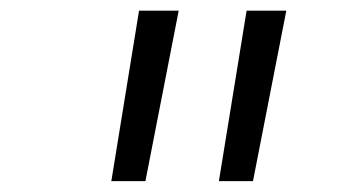

<svg xmlns="http://www.w3.org/2000/svg" viewBox="-20 -713 626 352"><path d="M184.1 -380.9H246.6L307.6 -693.4H234.9ZM381.3 -380.9H443.8L504.9 -693.4H432.1Z"/></svg>

Font: Cascadia Mono PL Light
Style: Italic
Weight: 300
Italic angle: -10°
Monospace: yes
Designer: Aaron Bell
Foundry: Saja Typeworks
Version: Version 2404.023